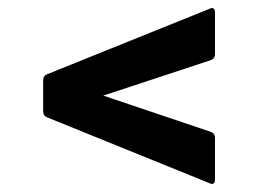

<svg xmlns="http://www.w3.org/2000/svg" viewBox="-20 -535 640 476"><path d="M499 -81 97 -244Q87 -248 87 -259V-336Q87 -347 97 -351L499 -513Q513 -520 513 -503V-401Q513 -390 503 -386L236 -298L503 -208Q513 -204 513 -193V-91Q513 -74 499 -81Z"/></svg>

Font: Sofia Sans ExtraBold
Style: Regular
Weight: 800
Designer: Botio Nikoltchev, Ani Petrova
Foundry: lettersoup
Version: Version 4.101; ttfautohint (v1.8.4.7-5d5b)